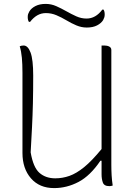

<svg xmlns="http://www.w3.org/2000/svg" viewBox="-20 -943 690 983"><path d="M257 20Q182 20 138.5 -30Q95 -80 95 -160V-570Q95 -614 92 -647Q89 -680 81 -706Q90 -710 101 -710Q123 -710 136.5 -674Q150 -638 150 -556Q150 -477 148.5 -414.5Q147 -352 144 -293Q141 -234 137 -163Q150 -86 182 -58Q214 -30 263 -30Q300 -30 335.5 -42.5Q371 -55 410.5 -87Q450 -119 500 -180V-710H515Q529 -710 539.5 -704.5Q550 -699 550 -687V-100Q550 -72 551.5 -45.5Q553 -19 557 7Q548 10 540 10Q513 10 506.5 -8.5Q500 -27 500 -50V-120H494Q442 -43 382 -11.5Q322 20 257 20ZM423 -848Q470 -848 504 -894H510Q516 -885 516 -869Q516 -860 514 -854Q512 -848 508 -840Q498 -824 477 -813Q456 -802 424 -802Q397 -802 371 -813Q345 -824 320 -839Q295 -854 269 -865Q243 -876 215 -876Q191 -876 171 -864.5Q151 -853 134 -831H128Q122 -840 122 -856Q122 -865 124 -871Q126 -877 130 -884Q140 -901 161.5 -912Q183 -923 214 -923Q242 -923 268 -911.5Q294 -900 319.5 -885.5Q345 -871 370.5 -859.5Q396 -848 423 -848Z"/></svg>

Font: Recursive Sn Csl St Lt
Style: Regular
Weight: 300
Version: Version 1.079;hotconv 1.0.112;makeotfexe 2.5.65598; ttfautoh